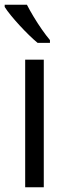

<svg xmlns="http://www.w3.org/2000/svg" viewBox="-30 -786 280 806"><path d="M153.8 0H75.7V-535.6H153.8ZM83 -766.1Q94.7 -743.2 111.3 -715.6Q127.9 -688 146 -662.1Q164.1 -636.2 179.7 -617.7V-606H127.9Q111.3 -619.6 91.6 -638.9Q71.8 -658.2 52 -679.7Q32.2 -701.2 15.9 -721.2Q-0.5 -741.2 -10.3 -756.8V-766.1Z"/></svg>

Font: Open Sans SemiCondensed
Style: Regular
Weight: 400
Width: 4
Designer: Monotype Design Team
Foundry: Monotype Imaging Inc.
Version: Version 3.000